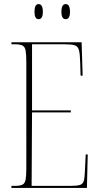

<svg xmlns="http://www.w3.org/2000/svg" viewBox="-20 -921 489 941"><path d="M36 0V-10H53Q78 -10 90 -16Q102 -22 105.5 -40.5Q109 -59 109 -98V-616Q109 -655 105.5 -673.5Q102 -692 90 -698Q78 -704 53 -704H36V-714H380L385 -550H375L373 -615Q372 -656 367 -675Q362 -694 346.5 -699Q331 -704 297 -704H137V-380H327V-370H137L135 -10H324Q357 -10 371.5 -14.5Q386 -19 390.5 -34Q395 -49 396 -79L400 -164H410L406 0ZM302 -827Q281 -827 281 -863Q281 -901 302 -901Q323 -901 323 -863Q323 -827 302 -827ZM169 -827Q149 -827 149 -863Q149 -901 169 -901Q190 -901 190 -863Q190 -827 169 -827Z"/></svg>

Font: Noto Serif Display ExtraCondensed Thin
Style: Regular
Weight: 100
Width: 2
Designer: Monotype Design Team
Foundry: Monotype Imaging Inc.
Version: Version 2.009